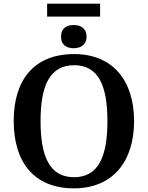

<svg xmlns="http://www.w3.org/2000/svg" viewBox="-20 -1021 810 1051"><path d="M238 -930H528V-1001H238ZM383 -757C421 -757 454 -776 454 -820C454 -866 421 -884 383 -884C344 -884 314 -866 314 -820C314 -776 344 -757 383 -757ZM385 10C597 10 714 -137 714 -358C714 -580 597 -725 386 -725C163 -725 55 -580 55 -359C55 -137 163 10 385 10ZM385 -51C252 -51 202 -164 202 -358C202 -552 252 -664 386 -664C519 -664 568 -552 568 -358C568 -164 519 -51 385 -51Z"/></svg>

Font: Noto Serif SemiBold
Style: Regular
Weight: 600
Designer: Monotype Design Team
Foundry: Monotype Imaging Inc.
Version: Version 2.013